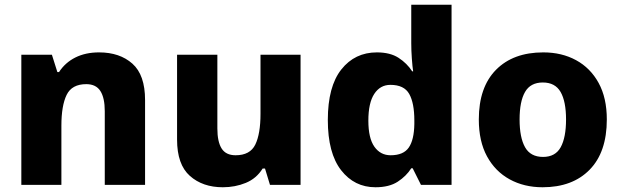

<svg xmlns="http://www.w3.org/2000/svg" viewBox="-20 -780 2625 810"><path d="M398 -559Q485 -559 538.5 -511.5Q592 -464 592 -358V0H422V-311Q422 -367 403.5 -396Q385 -425 344 -425Q283 -425 261 -379.5Q239 -334 239 -250V0H70V-549H199L222 -476H229Q255 -516 298 -537.5Q341 -559 398 -559Z M1248 -549V0H1119L1098 -69H1088Q1062 -27 1017 -8.5Q972 10 920 10Q835 10 781 -38Q727 -86 727 -191V-549H897V-238Q897 -182 915 -153.5Q933 -125 974 -125Q1035 -125 1057 -170Q1079 -215 1079 -300V-549Z M1564 10Q1475 10 1419 -62Q1363 -134 1363 -274Q1363 -415 1420 -487Q1477 -559 1570 -559Q1626 -559 1661.5 -536Q1697 -513 1719 -479H1723Q1720 -498 1717.5 -532.5Q1715 -567 1715 -598V-760H1885V0H1756L1721 -70H1715Q1694 -37 1658 -13.5Q1622 10 1564 10ZM1628 -125Q1682 -125 1704.5 -157.5Q1727 -190 1728 -257V-272Q1728 -345 1706.5 -383.5Q1685 -422 1627 -422Q1584 -422 1559 -384Q1534 -346 1534 -271Q1534 -197 1559.5 -161Q1585 -125 1628 -125Z M2540 -276Q2540 -138 2467.5 -64Q2395 10 2269 10Q2191 10 2130 -23.5Q2069 -57 2034.5 -120.5Q2000 -184 2000 -276Q2000 -412 2072.5 -485.5Q2145 -559 2272 -559Q2350 -559 2410.5 -526Q2471 -493 2505.5 -430Q2540 -367 2540 -276ZM2172 -276Q2172 -200 2195 -159Q2218 -118 2271 -118Q2323 -118 2345.5 -159Q2368 -200 2368 -276Q2368 -352 2345 -392Q2322 -432 2270 -432Q2218 -432 2195 -392Q2172 -352 2172 -276Z"/></svg>

Font: Noto Sans Thai Looped ExtraBold
Style: Regular
Weight: 800
Designer: Sasikarn Vongin, Ben Mitchell
Foundry: The Fontpad Ltd
Version: Version 1.001; ttfautohint (v1.8.4.7-5d5b)